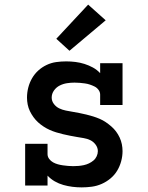

<svg xmlns="http://www.w3.org/2000/svg" viewBox="-20 -804 640 832"><path d="M334 8Q314 8 294 5.5Q274 3 254.5 -2.5Q235 -8 217.5 -18Q200 -28 186 -43V0H89V-181H186V-136Q186 -125 193 -115.5Q200 -106 210 -100.5Q220 -95 231 -92Q242 -89 253 -87.5Q264 -86 275 -85Q286 -84 297 -84Q309 -84 320.5 -85Q332 -86 343.5 -88.5Q355 -91 365.5 -96Q376 -101 385 -108.5Q394 -116 399 -127Q404 -138 404 -149Q404 -164 394.5 -177Q385 -190 371.5 -196.5Q358 -203 343 -205.5Q328 -208 313 -210.5Q298 -213 283 -216Q268 -219 253 -222.5Q238 -226 223.5 -230.5Q209 -235 195.5 -241Q182 -247 169 -255.5Q156 -264 145 -274Q134 -284 125 -296.5Q116 -309 109.5 -322.5Q103 -336 100 -351Q97 -366 97 -381Q97 -403 102.5 -424.5Q108 -446 119 -465Q130 -484 146 -498.5Q162 -513 182 -522.5Q202 -532 223.5 -535Q245 -538 267 -538Q287 -538 307 -535.5Q327 -533 346 -527Q365 -521 382.5 -511.5Q400 -502 414 -487V-530H511V-349H414V-394Q414 -405 407 -414.5Q400 -424 390 -429Q380 -434 369.5 -437.5Q359 -441 348 -442.5Q337 -444 326 -445Q315 -446 303 -446Q287 -446 270.5 -443.5Q254 -441 239 -433.5Q224 -426 214 -412Q204 -398 204 -381Q204 -366 213.5 -353.5Q223 -341 236.5 -334.5Q250 -328 265 -325Q280 -322 295 -319.5Q310 -317 325 -314Q340 -311 354.5 -307.5Q369 -304 383.5 -299.5Q398 -295 412 -289Q426 -283 438.5 -274.5Q451 -266 462.5 -256Q474 -246 483 -234Q492 -222 498.5 -208Q505 -194 508 -179Q511 -164 511 -149Q511 -127 505 -105Q499 -83 487.5 -64Q476 -45 458.5 -30.5Q441 -16 420.5 -7Q400 2 378 5Q356 8 334 8ZM281 -584 224 -636 362 -784 438 -716Z"/></svg>

Font: Iosevka Slab Semibold Extended
Style: Regular
Weight: 600
Width: 7
Monospace: yes
Designer: Belleve Invis
Foundry: Belleve Invis
Version: Version 11.1.0; ttfautohint (v1.8.3)